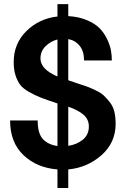

<svg xmlns="http://www.w3.org/2000/svg" viewBox="-20 -815 613 938"><path d="M544.9 -210Q544.9 -118.2 476.1 -57.1Q407.2 3.9 313.5 12.7V103.5H260.7V12.7Q160.2 4.9 94.7 -57.1Q29.3 -119.1 29.3 -226.6H164.1Q164.1 -163.1 189.5 -135.7Q214.8 -108.4 260.7 -101.6V-309.6Q208 -327.1 180.2 -337.9Q152.3 -348.6 122.1 -365.7Q91.8 -382.8 78.1 -401.4Q64.5 -419.9 55.7 -447.3Q46.9 -474.6 46.9 -511.7Q46.9 -602.5 109.4 -663.6Q171.9 -724.6 260.7 -734.4V-794.9H313.5V-736.3Q365.2 -733.4 405.3 -716.3Q445.3 -699.2 467.3 -676.3Q489.3 -653.3 503.4 -623.5Q517.6 -593.8 522 -568.8Q526.4 -543.9 526.4 -519.5H390.6Q390.6 -565.4 368.7 -591.8Q346.7 -618.2 313.5 -624V-422.9Q326.2 -418 358.4 -407.7Q390.6 -397.5 406.2 -391.6Q421.9 -385.7 447.8 -373.5Q473.6 -361.3 487.3 -348.1Q501 -335 516.6 -315.4Q532.2 -295.9 538.6 -269.5Q544.9 -243.2 544.9 -210ZM260.7 -441.4V-622.1Q226.6 -613.3 202.1 -588.9Q177.7 -564.5 177.7 -529.3Q177.7 -476.6 260.7 -441.4ZM414.1 -197.3Q414.1 -231.4 388.7 -253.9Q363.3 -276.4 313.5 -293.9V-102.5Q354.5 -108.4 384.3 -132.3Q414.1 -156.2 414.1 -197.3Z"/></svg>

Font: FreeUniversal
Style: Bold
Weight: 700
Version: Version 1.001 March 22, 2017